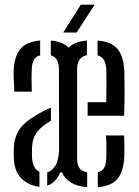

<svg xmlns="http://www.w3.org/2000/svg" viewBox="-20 -776 580 803"><path d="M344.5 6.5Q263.5 0.5 239.5 -55H231.5Q215 -12.5 177.5 0.5V-55Q196.5 -60.5 210.8 -81.5Q225 -102.5 227 -148L226.5 -485Q226.5 -536 192.5 -544.5V-606.5Q243 -602 267 -576.5Q292 -602.5 343.5 -606.5V-545.5Q302.5 -536.5 302.5 -487.5V-114.5Q302.5 -85.5 312.8 -72.2Q323 -59 344.5 -55ZM40 -393Q39 -410.5 37.8 -435.5Q36.5 -460.5 37 -480Q40 -541 65 -571.2Q90 -601.5 148 -606.5V-544.5Q131 -540.5 122.5 -527.5Q114 -514.5 113 -487.5Q112 -470.5 112 -442Q112 -413.5 113 -392.5ZM346.5 -292V-348.5H424.5Q425.5 -397.5 425.2 -433.5Q425 -469.5 424.5 -487.5Q421.5 -536 388 -544.5V-606.5Q445 -602 470.8 -572Q496.5 -542 500 -480Q500.5 -457.5 501 -407Q501.5 -356.5 499 -292ZM145 5Q103.5 1 72.5 -27Q41.5 -55 38 -110Q37.5 -122.5 37.2 -135.5Q37 -148.5 38 -160.5Q41.5 -223.5 84 -260.5Q126.5 -297.5 193 -326V-271Q156 -250 136 -225Q116 -200 114 -160.5Q113.5 -152 113.5 -139.8Q113.5 -127.5 114 -115.5Q117 -70.5 145 -57.5ZM389 6.5V-55.5Q407 -60 415 -73.5Q423 -87 424.5 -114.5Q425 -132.5 425 -156.2Q425 -180 423.5 -209.5H499Q500 -189 500.2 -165Q500.5 -141 500 -121.5Q496.5 -58.5 471.5 -28.2Q446.5 2 389 6.5ZM244.5 -640 318 -756.5H376L300.5 -640Z"/></svg>

Font: Big Shoulders Stencil Display Medium
Style: Regular
Weight: 500
Designer: Patric King
Foundry: XO Type Co
Version: Version 1.000